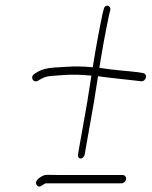

<svg xmlns="http://www.w3.org/2000/svg" viewBox="-20 -627 543 688"><path d="M431.6 15.5C433 7.2 427.3 0 419.1 0H184.8C166.7 0 153.7 -0.2 146.9 -0.5C135.5 -1.1 100.2 17.9 111 35C116.1 43 122.8 43.7 131.2 37C138.5 32.3 142.5 30 143.3 30H414.3C422.5 30 430.3 23.9 431.6 15.5ZM283.7 -74 285.8 -87 315.9 -257 331.3 -354C359.1 -349.1 435.5 -342.1 467.6 -338L483.3 -336C503.9 -333 511 -361.9 492.9 -365L476.4 -368C422.7 -374.4 396.2 -374.6 336 -384C346.7 -451.3 358.4 -515 371.1 -575L375.2 -591C378.2 -610.1 354.6 -612.6 351.7 -594L347.5 -578C334.2 -514 322.5 -450 312.3 -386C278.4 -389.3 246.5 -389.8 215.4 -387.5L175 -385C150.6 -383.5 130.8 -378.5 115.6 -370L104.5 -363C85.5 -352.3 98.9 -327.4 116.6 -338L128.7 -345C134.5 -348.3 140.9 -350.8 147.9 -352.5C154.8 -354.2 175.3 -356.1 209.4 -358.2C238.1 -360.4 270.4 -359.6 307.6 -356L291.9 -257L261.8 -87L259.7 -74C258.4 -65.8 262.2 -59 268.9 -59C275.6 -59 282.4 -65.8 283.7 -74Z"/></svg>

Font: MewTooHand
Style: CondIta
Weight: 400
Designer: Mew Too, Robert Jablonski
Version: Version 0.77